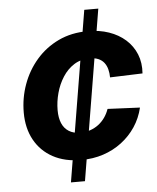

<svg xmlns="http://www.w3.org/2000/svg" viewBox="-52 -773 668 818"><g transform="rotate(-5 281.5 -364.0)"><path d="M218.3 0 338.9 -727.5H398.9L278.3 0ZM271 -91.3Q200.7 -91.3 149.9 -118.9Q99.1 -146.5 71.5 -196.5Q43.9 -246.6 43.9 -313.5Q43.9 -376 64.7 -433.6Q85.4 -491.2 124.8 -536.9Q164.1 -582.5 219.7 -609.1Q275.4 -635.7 345.7 -635.7Q395 -635.7 436 -621.6Q477.1 -607.4 506.6 -581.1Q536.1 -554.7 551 -518.1Q565.9 -481.4 562.5 -436L423.3 -431.2Q423.3 -449.7 418.9 -466.1Q414.6 -482.4 405.3 -494.4Q396 -506.3 380.9 -512.9Q365.7 -519.5 343.8 -519.5Q305.7 -519.5 276.9 -501.2Q248 -482.9 228.3 -452.1Q208.5 -421.4 198.5 -384.5Q188.5 -347.7 188.5 -311Q188.5 -278.8 198.2 -255.6Q208 -232.4 227.8 -220Q247.6 -207.5 276.4 -207.5Q298.8 -207.5 318.6 -214.1Q338.4 -220.7 354.5 -232.9Q370.6 -245.1 382.3 -261.7Q394 -278.3 400.9 -298.3L539.1 -292Q528.3 -247.1 503.9 -210.4Q479.5 -173.8 444.1 -147Q408.7 -120.1 365 -105.7Q321.3 -91.3 271 -91.3Z"/></g></svg>

Font: Inter 28pt
Style: Bold Italic
Weight: 700
Italic angle: -9.3988°
Designer: Rasmus Andersson
Foundry: rsms
Version: Version 4.001;git-66647c0bb